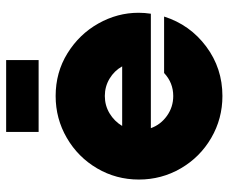

<svg xmlns="http://www.w3.org/2000/svg" viewBox="-78 -640 726 609"><g transform="rotate(-90 284.5 -335.0)"><path d="M20 -257Q20 -329 55.5 -389.5Q91 -450 152 -485.5Q213 -521 285 -521Q360 -521 420.5 -483.5Q481 -446 515 -385.5Q549 -325 549 -258Q549 -239 546 -219H183Q194 -188 222 -168Q250 -148 285 -148Q327 -148 358 -177H537Q511 -95 442 -43.5Q373 8 285 8Q213 8 152 -27.5Q91 -63 55.5 -124Q20 -185 20 -257ZM379 -310Q365 -335 340 -350Q315 -365 285 -365Q255 -365 230 -350Q205 -335 190 -310ZM171 -678H399V-575H171Z"/></g></svg>

Font: Lineal Heavy
Style: Regular
Weight: 900
Designer: Created by Frank Adebiaye with contributions from Anton Moglia & Ariel Martín Pérez
Created by Frank ADEBIAYE with FontF
Foundry: Velvetyne Type Foundry
Version: Version 2.000